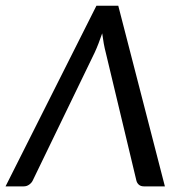

<svg xmlns="http://www.w3.org/2000/svg" viewBox="-30 -662 623 682"><path d="M0 0ZM555.7 0H481.4Q470.2 0 463.6 -5.6Q457 -11.2 454.6 -20L345.7 -475.1Q341.8 -489.7 338.6 -507.3Q335.4 -524.9 333 -543.5Q326.7 -524.9 319.8 -507.3Q313 -489.7 306.2 -475.1L85.9 -20Q82 -12.2 73.5 -6.1Q64.9 0 54.2 0H-10.3L312.5 -641.6H390.1Z"/></svg>

Font: Carlito
Style: Italic
Weight: 400
Italic angle: -7°
Designer: Lukasz Dziedzic
Foundry: tyPoland Lukasz Dziedzic
Version: Version 1.104